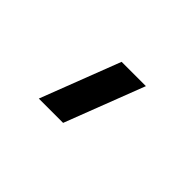

<svg xmlns="http://www.w3.org/2000/svg" viewBox="-45 -43 352 352"><g transform="rotate(45 131.5 133.5)"><path d="M60 211H123L182.7 56H119.7Z"/></g></svg>

Font: Manrope Variable Light
Style: Regular
Weight: 200
Designer: Mikhail Sharanda
Foundry: Mikhail Sharanda
Version: Version 4.505